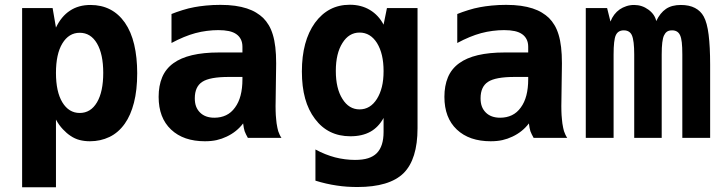

<svg xmlns="http://www.w3.org/2000/svg" viewBox="-20 -581 3050 809"><path d="M73.2 -546.9H201.7L215.8 -464.8Q238.3 -512.2 274.9 -536.1Q311 -560.1 361.3 -560.1Q407.2 -560.1 443.6 -541.5Q480 -522.9 506.3 -485.4Q532.7 -447.3 545.4 -393.3Q558.1 -339.4 558.1 -272.5Q558.1 -201.2 544.4 -148.2Q530.8 -95.2 505.9 -60.1Q479 -22 441.2 -3.9Q403.3 14.2 358.9 14.2Q335.9 14.2 315.7 9Q295.4 3.9 276.9 -8.8Q261.2 -19 244.9 -36.4Q228.5 -53.7 215.8 -77.1V208H73.2ZM315.9 -105Q362.3 -105 388.7 -149.9Q415 -194.3 415 -273.9Q415 -353 388.7 -397.9Q362.3 -442.9 315.9 -442.9Q270 -442.9 242.7 -397.9Q215.8 -353.5 215.8 -273.9Q215.8 -194.3 242.7 -149.9Q270 -105 315.9 -105Z M843.3 14.2Q798.8 14.2 762.9 2Q727.1 -10.3 700.7 -35.2Q648.4 -84.5 648.4 -172.9Q648.4 -219.7 663.3 -255.4Q678.2 -291 710.4 -314.5Q772.5 -359.9 902.3 -359.9H1001.5V-383.8Q1001.5 -401.9 994.9 -415Q988.3 -428.2 976.6 -436.5Q963.9 -445.8 944.6 -450Q925.3 -454.1 899.9 -454.1Q876.5 -454.1 851.8 -450.9Q827.1 -447.8 803.2 -441.4Q779.8 -435.1 754.4 -424.6Q729 -414.1 702.6 -399.9V-522Q723.1 -530.3 748.8 -538.3Q774.4 -546.4 798.8 -550.8Q818.8 -554.7 847.7 -557.6Q876.5 -560.5 908.7 -560.5Q942.9 -560.5 970.5 -556.6Q998 -552.7 1020.3 -545.4Q1042.5 -538.1 1059.3 -527.8Q1076.2 -517.6 1088.9 -505.4Q1102.1 -492.2 1112.3 -475.1Q1122.6 -458 1129.6 -434.8Q1136.7 -411.6 1140.1 -382.1Q1143.6 -352.5 1143.6 -314.5Q1143.6 -305.2 1143.3 -290Q1143.1 -274.9 1142.8 -256.8Q1142.6 -238.8 1142.3 -219.5Q1142.1 -200.2 1141.8 -183.1Q1141.6 -166 1141.4 -152.8Q1141.1 -139.6 1141.1 -133.8Q1141.1 -123.5 1141.4 -113.3Q1141.6 -103 1142.1 -96.2Q1143.1 -86.4 1143.8 -76.9Q1144.5 -67.4 1145.5 -61Q1147 -51.3 1148.9 -42.2Q1150.9 -33.2 1152.3 -28.3Q1154.8 -21 1158.4 -13.2Q1162.1 -5.4 1166 0H1024.4Q1020 -7.3 1016.4 -15.1Q1012.7 -22.9 1010.7 -28.3Q1009.3 -33.2 1007.3 -42.2Q1005.4 -51.3 1004.4 -61Q977.5 -25.4 935.1 -5.4Q914.6 4.4 892.8 9.3Q871.1 14.2 843.3 14.2ZM883.3 -85Q910.6 -85 932.6 -95.5Q954.6 -106 970.2 -127.9Q1001.5 -169.9 1001.5 -247.1V-256.8H944.3Q863.8 -256.8 832.5 -236.3Q800.8 -215.8 800.8 -167Q800.8 -147 806.2 -132.6Q811.5 -118.2 822.8 -106.9Q844.7 -85 883.3 -85Z M1486.3 207Q1464.8 207 1442.6 205.6Q1420.4 204.1 1398.4 200.7Q1354.5 194.3 1309.1 180.2V48.8Q1329.6 60.1 1350.6 68.4Q1371.6 76.7 1391.6 82Q1412.6 87.4 1434.1 90.1Q1455.6 92.8 1475.6 92.8Q1508.8 92.8 1531 85.7Q1553.2 78.6 1567.4 64.5Q1596.2 35.6 1596.2 -24.9V-84Q1574.7 -44.9 1540.5 -25.9Q1505.9 -6.8 1456.5 -6.8Q1361.8 -6.8 1307.1 -80.1Q1279.3 -116.7 1265.6 -166.3Q1252 -215.8 1252 -279.8Q1252 -408.2 1307.1 -484.9Q1335 -522.9 1371.6 -542Q1408.2 -561 1454.1 -561Q1502 -561 1538.6 -539.1Q1575.2 -517.1 1596.2 -477.1L1610.4 -546.9H1739.3V-41Q1739.3 90.3 1680.2 148.9Q1620.6 207 1486.3 207ZM1495.1 -120.1Q1540.5 -120.1 1568.4 -164.6Q1582 -186.5 1589.1 -215.1Q1596.2 -243.7 1596.2 -281.7Q1596.2 -317.9 1589.4 -347.4Q1582.5 -377 1568.4 -399.9Q1540.5 -443.8 1495.1 -443.8Q1450.2 -443.8 1422.9 -399.9Q1395 -356 1395 -282.2Q1395 -208 1422.9 -164.1Q1450.2 -120.1 1495.1 -120.1Z M2047.4 14.2Q2002.9 14.2 1967 2Q1931.2 -10.3 1904.8 -35.2Q1852.5 -84.5 1852.5 -172.9Q1852.5 -219.7 1867.4 -255.4Q1882.3 -291 1914.6 -314.5Q1976.6 -359.9 2106.4 -359.9H2205.6V-383.8Q2205.6 -401.9 2199 -415Q2192.4 -428.2 2180.7 -436.5Q2168 -445.8 2148.7 -450Q2129.4 -454.1 2104 -454.1Q2080.6 -454.1 2055.9 -450.9Q2031.2 -447.8 2007.3 -441.4Q1983.9 -435.1 1958.5 -424.6Q1933.1 -414.1 1906.7 -399.9V-522Q1927.2 -530.3 1952.9 -538.3Q1978.5 -546.4 2002.9 -550.8Q2022.9 -554.7 2051.8 -557.6Q2080.6 -560.5 2112.8 -560.5Q2147 -560.5 2174.6 -556.6Q2202.1 -552.7 2224.4 -545.4Q2246.6 -538.1 2263.4 -527.8Q2280.3 -517.6 2293 -505.4Q2306.2 -492.2 2316.4 -475.1Q2326.7 -458 2333.7 -434.8Q2340.8 -411.6 2344.2 -382.1Q2347.7 -352.5 2347.7 -314.5Q2347.7 -305.2 2347.4 -290Q2347.2 -274.9 2346.9 -256.8Q2346.7 -238.8 2346.4 -219.5Q2346.2 -200.2 2345.9 -183.1Q2345.7 -166 2345.5 -152.8Q2345.2 -139.6 2345.2 -133.8Q2345.2 -123.5 2345.5 -113.3Q2345.7 -103 2346.2 -96.2Q2347.2 -86.4 2347.9 -76.9Q2348.6 -67.4 2349.6 -61Q2351.1 -51.3 2353 -42.2Q2355 -33.2 2356.4 -28.3Q2358.9 -21 2362.5 -13.2Q2366.2 -5.4 2370.1 0H2228.5Q2224.1 -7.3 2220.5 -15.1Q2216.8 -22.9 2214.8 -28.3Q2213.4 -33.2 2211.4 -42.2Q2209.5 -51.3 2208.5 -61Q2181.6 -25.4 2139.2 -5.4Q2118.7 4.4 2096.9 9.3Q2075.2 14.2 2047.4 14.2ZM2087.4 -85Q2114.7 -85 2136.7 -95.5Q2158.7 -106 2174.3 -127.9Q2205.6 -169.9 2205.6 -247.1V-256.8H2148.4Q2067.9 -256.8 2036.6 -236.3Q2004.9 -215.8 2004.9 -167Q2004.9 -147 2010.3 -132.6Q2015.6 -118.2 2026.9 -106.9Q2048.8 -85 2087.4 -85Z M2448.2 -546.9H2538.1L2552.2 -490.2Q2564.9 -522.9 2591.3 -541.5Q2603.5 -549.8 2618.9 -554.9Q2634.3 -560.1 2651.9 -560.1Q2685.1 -560.1 2711.9 -540.5Q2739.3 -520.5 2745.1 -492.2Q2761.2 -526.4 2786.1 -543.5Q2810.5 -560.1 2848.6 -560.1Q2884.3 -560.1 2908.4 -547.4Q2932.6 -534.7 2945.3 -511.2Q2959.5 -485.4 2965.8 -434.8Q2972.2 -384.3 2972.2 -308.1V0H2855V-351.1Q2855 -383.3 2852.8 -402.3Q2850.6 -421.4 2845.7 -432.1Q2836.4 -453.1 2812 -453.1Q2797.9 -453.1 2790 -447.3Q2782.2 -441.4 2777.8 -431.6Q2772.9 -421.4 2770.5 -401.6Q2768.1 -381.8 2768.1 -351.1V0H2652.3V-351.1Q2652.3 -410.2 2642.6 -432.1Q2633.3 -453.1 2608.4 -453.1Q2584 -453.1 2574.7 -432.6Q2565.4 -412.6 2565.4 -351.1V0H2448.2Z"/></svg>

Font: Hack
Style: Bold
Weight: 700
Monospace: yes
Designer: Christopher Simpkins
Foundry: Christopher Simpkins
Version: Version 2.017